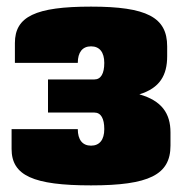

<svg xmlns="http://www.w3.org/2000/svg" viewBox="-20 -550 550 580"><path d="M401 -265C463 -284 485 -323 485 -380V-410C485 -498 423 -530 255 -530C87 -530 25 -500 25 -420V-360H215C215 -392 229 -410 255 -410C281 -410 295 -392 295 -360C295 -328 285 -310 265 -310H125V-210H265C285 -210 295 -192 295 -160C295 -128 281 -110 255 -110C229 -110 215 -128 215 -160H15V-100C15 -20 80 10 255 10C430 10 495 -22 495 -110V-150C495 -208 468 -246 401 -265Z"/></svg>

Font: MikodacsPCS
Style: Regular
Weight: 900
Designer: gluk (gluksza@wp.pl)
Foundry: gluk (gluksza@wp.pl)
Version: Version 0.27